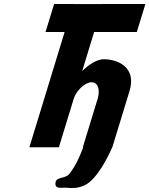

<svg xmlns="http://www.w3.org/2000/svg" viewBox="-20 -753 761 979"><path d="M353.2 -732.7H255.9L212.2 -589.9H309.5L129.8 -2.1H280.3L355.6 -248.6C368.9 -292 413.8 -333.6 446.7 -333.6C482 -333.6 491 -292 477.7 -248.6L402.3 -2.1H404.3C391.5 31.9 371.9 83.7 334.8 132.2C312.9 161.1 266.8 145.8 262.9 178.9C258.8 214.6 296.1 201.9 322 204.4C350.5 207 374.2 208.2 411.3 191.7C474.3 163.6 535.4 38.7 552.2 -2.1H552.8L640.6 -289.4C677.8 -411 578.7 -450.9 509.8 -450.9C475.1 -450.9 436 -426.3 400.8 -392.3H399.6L460 -589.9H677.7L721.3 -732.7H503.6L503.5 -732.3H353Z"/></svg>

Font: Hussar
Style: BdSuprConOblThree
Weight: 700
Foundry: Cannot Into Space Fonts
Version: Version 2.00